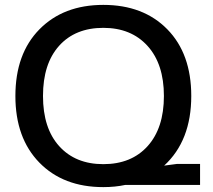

<svg xmlns="http://www.w3.org/2000/svg" viewBox="-20 -757 873 786"><path d="M403 9Q239 9 141 -91.5Q43 -192 43 -364Q43 -537 141.5 -637Q240 -737 403 -737Q567 -737 665 -637Q763 -537 763 -364Q763 -181 652 -79L705 -86H799V0H493Q451 9 403 9ZM403 -85Q518 -85 584.5 -159Q651 -233 651 -364Q651 -495 584 -569Q517 -643 403 -643Q288 -643 222 -569.5Q156 -496 156 -364Q156 -232 222.5 -158.5Q289 -85 403 -85Z"/></svg>

Font: Mona Sans Medium
Style: Regular
Weight: 500
Designer: Deni Anggara
Foundry: GitHub
Version: Version 2.000;Glyphs 3.2.3 (3260)